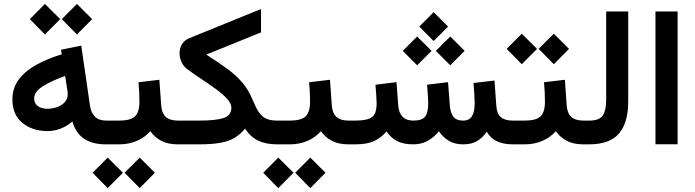

<svg xmlns="http://www.w3.org/2000/svg" viewBox="-20 -739 3559 983"><path d="M374 -718.8 451.7 -641.1 374 -562.5 296.4 -641.1ZM210 -718.8 288.1 -641.1 210 -562.5 132.8 -641.1ZM521.5 0Q383.3 0 350.6 -117.2Q293 -67.9 223.1 -67.9Q146.5 -67.9 95 -109.6Q43.5 -151.4 43.5 -230Q43.5 -288.6 76.4 -332.3Q109.4 -376 166.5 -407.5Q223.6 -439 295.9 -460.9L292.5 -484.4L396 -505.4L440.9 -196.8Q445.8 -162.6 465.8 -142.1Q485.8 -121.6 523.4 -121.6H538.6V0ZM326.7 -255.9Q326.7 -262.7 325.7 -270.8Q324.7 -278.8 323.2 -287.6L313.5 -350.1Q245.6 -326.2 200.2 -297.9Q154.8 -269.5 154.8 -234.9Q154.8 -210.4 173.3 -196.3Q191.9 -182.1 222.7 -182.1Q247.6 -182.1 271.5 -190.4Q295.4 -198.7 311 -215.3Q326.7 -231.9 326.7 -255.9Z M518.1 -121.6H591.8Q648.4 -121.6 671.1 -143.3Q693.8 -165 693.8 -217.3Q693.8 -244.1 692.6 -269Q691.4 -293.9 689 -317.9L795.9 -330.6L805.2 -200.7Q807.6 -160.2 828.4 -140.9Q849.1 -121.6 891.1 -121.6H901.4V0H890.1Q839.4 0 805.2 -18.3Q771 -36.6 749.5 -67.4Q721.2 -34.7 679.7 -17.3Q638.2 0 591.8 0H518.1ZM695.3 67.9 772.9 145.5 695.3 224.1 617.7 145.5ZM531.2 67.9 609.4 145.5 531.2 224.1 454.1 145.5Z M1036.1 -459.5Q1097.7 -420.4 1143.3 -387Q1189 -353.5 1220.9 -315.9Q1252.9 -278.3 1273.4 -227.5Q1289.1 -189.5 1304.2 -166.3Q1319.3 -143.1 1341.3 -132.3Q1363.3 -121.6 1398.4 -121.6H1412.1V0H1398.4Q1341.3 0 1302.2 -18.8Q1263.2 -37.6 1234.4 -80.1Q1210.9 -51.8 1181.9 -33.9Q1152.8 -16.1 1109.6 -8.1Q1066.4 0 1001 0H881.8V-121.6H1000.5Q1085 -121.6 1124.8 -134.8Q1164.6 -147.9 1164.6 -188Q1164.6 -210 1141.1 -234.9Q1117.7 -259.8 1081.5 -285.9Q1045.4 -312 1006.8 -337.4Q968.3 -362.8 937.5 -385.7Q918.9 -399.9 909.2 -421.9Q899.4 -443.8 899.4 -466.3Q899.4 -491.7 911.6 -512.5Q923.8 -533.2 949.2 -543.5L1316.4 -692.9V-573.2Z M1391.6 -121.6H1465.3Q1522 -121.6 1544.7 -143.3Q1567.4 -165 1567.4 -217.3Q1567.4 -244.1 1566.2 -269Q1564.9 -293.9 1562.5 -317.9L1669.4 -330.6L1678.7 -200.7Q1681.2 -160.2 1701.9 -140.9Q1722.7 -121.6 1764.6 -121.6H1774.9V0H1763.7Q1712.9 0 1678.7 -18.3Q1644.5 -36.6 1623 -67.4Q1594.7 -34.7 1553.2 -17.3Q1511.7 0 1465.3 0H1391.6ZM1568.8 67.9 1646.5 145.5 1568.8 224.1 1491.2 145.5ZM1404.8 67.9 1482.9 145.5 1404.8 224.1 1327.6 145.5Z M2200.2 -676.8 2273.9 -603 2200.2 -528.8 2126.5 -603ZM2285.2 -552.2 2358.9 -478.5 2285.2 -404.8 2211.4 -478.5ZM2115.7 -552.2 2189.5 -478.5 2115.7 -404.8 2042 -478.5ZM2351.1 0Q2306.6 0 2276.9 -18.6Q2247.1 -37.1 2227.5 -66.9Q2201.7 -35.6 2169.4 -17.8Q2137.2 0 2095.7 0Q2043.9 0 2011.5 -17.6Q1979 -35.2 1959 -66.4Q1933.6 -35.2 1897 -17.6Q1860.4 0 1800.3 0H1755.4V-121.6H1801.3Q1857.9 -121.6 1883.1 -138.4Q1908.2 -155.3 1908.2 -210Q1908.2 -221.7 1906.5 -249.3Q1904.8 -276.9 1902.3 -305.2L2009.8 -318.4L2019 -197.8Q2021.5 -162.1 2040.5 -141.8Q2059.6 -121.6 2096.7 -121.6Q2141.6 -121.6 2157 -142.6Q2172.4 -163.6 2172.4 -210Q2172.4 -221.2 2170.7 -249Q2168.9 -276.9 2166.5 -305.2L2273.9 -318.4L2283.2 -197.8Q2285.6 -163.6 2300.5 -142.6Q2315.4 -121.6 2350.6 -121.6Q2382.8 -121.6 2396.5 -144.3Q2410.2 -167 2410.2 -210Q2410.2 -227.5 2408.4 -255.4Q2406.7 -283.2 2404.3 -314L2511.7 -326.7L2521 -197.8Q2523.4 -157.7 2543.9 -139.6Q2564.5 -121.6 2604.5 -121.6H2619.1V0H2605.5Q2508.3 0 2472.2 -64.5Q2452.1 -35.2 2423.8 -17.6Q2395.5 0 2351.1 0Z M2815.4 -566.4 2893.1 -488.8 2815.4 -410.2 2737.8 -488.8ZM2651.4 -566.4 2729.5 -488.8 2651.4 -410.2 2574.2 -488.8ZM2599.6 -121.6H2668Q2724.6 -121.6 2747.3 -143.3Q2770 -165 2770 -217.3Q2770 -244.1 2768.8 -269Q2767.6 -293.9 2765.1 -317.9L2872.1 -330.6L2881.3 -200.7Q2883.8 -160.2 2904.5 -140.9Q2925.3 -121.6 2967.3 -121.6H2977.5V0H2966.3Q2915.5 0 2881.3 -18.3Q2847.2 -36.6 2825.7 -67.4Q2797.4 -34.7 2755.9 -17.3Q2714.4 0 2668 0H2599.6Z M2958 -121.6H2996.6Q3050.3 -121.6 3066.9 -148.9Q3083.5 -176.3 3083.5 -225.6V-680.2H3196.3V-218.3Q3196.3 -110.4 3148.9 -55.2Q3101.6 0 2996.1 0H2958Z M3449.2 -680.2V-0.5H3335.9V-680.2Z"/></svg>

Font: Vazirmatn UI FD SemiBold
Style: Regular
Weight: 600
Designer: Saber Rastikerdar
Foundry: Saber Rastikerdar
Version: Version 33.003